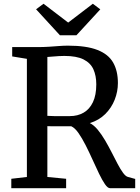

<svg xmlns="http://www.w3.org/2000/svg" viewBox="-20 -991 738 1011"><path d="M39.5 0V-49.6L121.6 -59.1V-681.2L44.2 -693.9V-743H174.8Q209.6 -743 238.2 -744.9Q266.8 -746.9 291.3 -748.7Q315.7 -750.6 338 -750.6Q435.3 -750.6 493 -728Q550.7 -705.5 575.7 -661.7Q600.8 -617.9 600.8 -553.7Q600.8 -508.6 583.9 -465.8Q567 -423 534.2 -390.4Q501.3 -357.8 453.1 -342.9Q475 -331.8 494.9 -307.6Q514.8 -283.4 533.2 -252.2Q551.5 -221 568 -188.5Q584.6 -156 599.5 -127.6Q614.4 -99.3 628 -80.8Q641.7 -62.3 653.7 -59.3L691.9 -48.8V0H559.7Q547.2 0 532.6 -21.2Q518 -42.4 501.5 -76.6Q485.1 -110.8 467.3 -150.2Q449.6 -189.6 430.9 -226.4Q412.2 -263.3 393.3 -290.4Q374.4 -317.5 355.4 -326Q344.5 -326 326.4 -326Q308.4 -326 288.8 -326Q269.3 -326 253.1 -326.1Q236.8 -326.3 229.4 -326.7V-59.1L328.2 -49.6V0ZM347.5 -379.6Q389 -379.6 420.4 -397.8Q451.8 -416 469.4 -453.1Q487 -490.3 487 -547Q487 -592.2 471.9 -625.8Q456.8 -659.4 420.1 -678Q383.5 -696.5 318.7 -696.5Q304.7 -696.5 289.6 -695.6Q274.5 -694.7 259.2 -693.3Q243.9 -692 229.4 -691V-381Q244 -379.9 267.8 -379.5Q291.6 -379.2 314.2 -379.4Q336.8 -379.6 347.5 -379.6ZM295.5 -805.3 170 -942.1 209.2 -971.3 339 -872.1 468.9 -971.3 508.1 -941.8 382.5 -805.3Z"/></svg>

Font: Merriweather Light
Style: Regular
Weight: 300
Designer: Eben Sorkin
Foundry: Eben Sorkin
Version: Version 2.100